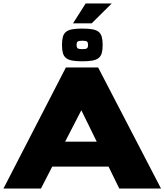

<svg xmlns="http://www.w3.org/2000/svg" viewBox="-20 -1090 951 1110"><path d="M0 0 360.9 -700H547.3L910.9 0H669.6L607.5 -126.9H282L216.8 0ZM356.5 -271H539.3L450.2 -452.5ZM338.4 -830.3Q338.4 -858.7 343.5 -877Q348.6 -895.4 361.7 -906Q374.9 -916.5 397.8 -920.7Q420.6 -924.8 455.9 -924.8Q491.2 -924.8 514.1 -920.7Q536.9 -916.5 550.1 -906Q563.3 -895.4 568.4 -876.9Q573.5 -858.5 573.5 -830.1Q573.5 -801.7 568.4 -783.4Q563.3 -765.1 550.1 -754.5Q536.9 -743.9 514.1 -739.8Q491.2 -735.6 455.9 -735.6Q420.6 -735.6 397.8 -739.8Q374.9 -743.9 361.7 -754.5Q348.6 -765.1 343.5 -783.5Q338.4 -801.9 338.4 -830.3ZM422.8 -830.3Q422.8 -815.5 429.1 -810.7Q435.4 -805.9 455.9 -805.9Q476.5 -805.9 482.7 -810.7Q489 -815.5 489 -830.3Q489 -845.2 482.7 -849.9Q476.5 -854.6 455.9 -854.6Q435.4 -854.6 429.1 -849.9Q422.8 -845.2 422.8 -830.3ZM510 -955H402.1L475.1 -1069.8H625.7Z"/></svg>

Font: Science Gothic
Style: Regular
Weight: 400
Designer: Thomas Phinney, Vassil Kateliev, Brandon Buerkle
Foundry: Font Detective LLC
Version: Version 1.018